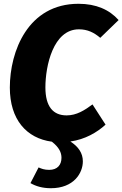

<svg xmlns="http://www.w3.org/2000/svg" viewBox="-20 -733 647 1015"><path d="M469 -181C427 -150 385 -123 332 -123C262 -123 220 -168 220 -271C220 -384 261 -578 397 -578C443 -578 477 -561 510 -533L607 -627C558 -682 488 -713 395 -713C128 -713 32 -462 32 -270C32 -101 120 -2 254 16C293 46 305 74 305 101C305 138 284 165 240 165C215 165 199 159 184 152L141 235C170 252 206 262 249 262C370 262 418 182 418 120C418 76 394 42 352 15C430 4 493 -33 538 -74Z"/></svg>

Font: Fira Sans ExtraBold
Style: Italic
Weight: 800
Italic angle: -8°
Designer: bBox Type GmbH & Carrois Corporate GbR & Edenspiekermann AG
Foundry: bBox Type GmbH & Carrois Corporate GbR & Edenspiekermann AG
Version: Version 4.301;PS 004.301;hotconv 1.0.88;makeotf.lib2.5.64775